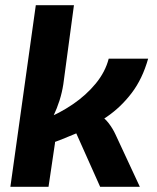

<svg xmlns="http://www.w3.org/2000/svg" viewBox="-20 -720 605 740"><path d="M265 -700 224 -395Q219 -363 209.5 -333Q200 -303 185 -271Q187 -248 190 -220Q193 -192 192 -169L167 0H20L118 -700ZM551 -494Q529 -416 487.5 -361.5Q446 -307 392 -270Q338 -233 279 -208Q220 -183 166 -163L153 -261Q209 -283 260.5 -318Q312 -353 349 -398Q386 -443 399 -494ZM358 -282Q383 -266 399 -245Q415 -224 425 -202L519 0H366L257 -244Z"/></svg>

Font: Exo 2
Style: Bold Italic
Weight: 700
Italic angle: -8°
Designer: Natanael Gama
Foundry: Natanael Gama
Version: Version 2.010